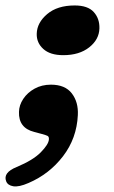

<svg xmlns="http://www.w3.org/2000/svg" viewBox="-38 -488 419 703"><path d="M87 -5Q29.5 -19.5 31.5 -78.5Q32 -103 47.2 -126Q62.5 -149 88.8 -163.5Q115 -178 148.5 -178Q200.5 -178 225 -146Q249.5 -114 247 -66.5Q243 18.5 192.8 84Q142.5 149.5 66.5 182Q31 197.5 10.5 194Q-10 190.5 -15.5 175.5Q-27.5 144 23 123.5Q83 98.5 111.2 69.8Q139.5 41 141 23Q142 12.5 136 9.5Q130 6.5 115 2.5ZM193.5 -286Q145.5 -286 120.5 -308.8Q95.5 -331.5 96.5 -364.5Q97.5 -405 134.8 -436.5Q172 -468 235.5 -468Q283.5 -468 305.2 -444Q327 -420 326 -384Q325 -343.5 288.8 -314.8Q252.5 -286 193.5 -286Z"/></svg>

Font: Fraunces 9pt SuperSoft
Style: Bold Italic
Weight: 700
Italic angle: -16°
Version: Version 1.000;[b76b70a41]